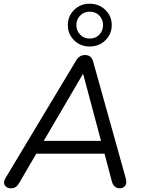

<svg xmlns="http://www.w3.org/2000/svg" viewBox="-20 -1009 769 1036"><path d="M40 7Q17 7 6.5 -8.5Q-4 -24 9 -47L391 -683Q408 -712 439 -712Q472 -712 482 -679L658 -49Q666 -20 655.5 -6.5Q645 7 627 7Q593 7 583 -32L544 -180H176L82 -19Q67 7 40 7ZM427 -609 216 -249H525L429 -609ZM464 -758Q414 -758 380 -791.5Q346 -825 346 -874Q346 -922 380 -955.5Q414 -989 464 -989Q514 -989 548.5 -955.5Q583 -922 583 -874Q583 -825 548.5 -791.5Q514 -758 464 -758ZM464 -801Q496 -801 516 -822Q536 -843 536 -874Q536 -904 516 -925Q496 -946 464 -946Q433 -946 412.5 -925Q392 -904 392 -874Q392 -843 412.5 -822Q433 -801 464 -801Z"/></svg>

Font: Nunito
Style: Italic
Weight: 400
Italic angle: -9°
Designer: Vernon Adams
Foundry: Vernon Adams
Version: Version 3.601; ttfautohint (v1.8.2.53-6de2)